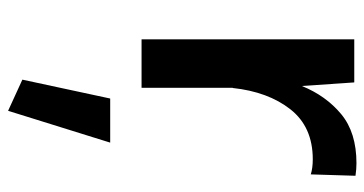

<svg xmlns="http://www.w3.org/2000/svg" viewBox="-232 -336 896 472"><g transform="rotate(90 216.0 -100.0)"><path d="M222.2 77.1H330.6L252.4 328.1L175.8 293ZM76.7 -522.9H182.6L191.4 -394Q215.3 -453.1 260.5 -490.7Q305.7 -528.3 381.3 -528.3Q396 -528.3 412.1 -525.9L408.7 -416Q393.1 -420.9 371.6 -420.9Q292 -420.9 248.8 -366Q205.6 -311 196.3 -224.1H195.8V0H76.7Z"/></g></svg>

Font: Estedad-FD SemiBold
Style: Regular
Weight: 600
Designer: Amin Abedi
Version: Version 7.3